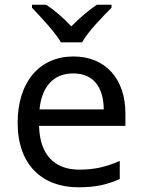

<svg xmlns="http://www.w3.org/2000/svg" viewBox="-20 -786 604 816"><path d="M239 -606H329C353 -651 416 -715 454 -753V-766H392C357 -743 319 -710 283 -674C250 -710 211 -743 176 -766H116V-753C152 -715 213 -651 239 -606ZM292 -546C150 -546 55 -440 55 -264C55 -85 160 10 313 10C386 10 434 -1 489 -25V-102C433 -78 385 -65 317 -65C210 -65 149 -130 146 -251H513V-304C513 -450 429 -546 292 -546ZM291 -474C380 -474 420 -412 421 -321H148C157 -417 207 -474 291 -474Z"/></svg>

Font: Noto Sans Cypriot
Style: Regular
Weight: 400
Designer: Monotype Design Team
Foundry: Monotype Imaging Inc.
Version: Version 2.002